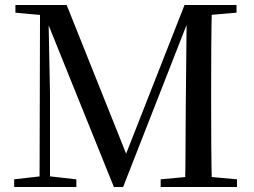

<svg xmlns="http://www.w3.org/2000/svg" viewBox="-20 -752 1023 772"><path d="M37 0V-31L151 -44H171L287 -31V0ZM42 -701V-732H183V-689H173ZM139 0 141 -732H174L181 -379V0ZM438 0 157 -696H151V-732H248L498 -107H475L482 -121L722 -732H765V-696H748L737 -669L475 0ZM626 0V-31L767 -44H789L933 -31V0ZM724 0Q726 -85 726 -168Q726 -251 727 -326L731 -732H832Q830 -648 829.5 -563Q829 -478 829 -392V-339Q829 -254 829.5 -169Q830 -84 832 0ZM778 -689V-732H931V-701L790 -689Z"/></svg>

Font: Noto Serif SC ExtraLight Medium
Style: Regular
Weight: 500
Version: Version 2.002-H1;hotconv 1.1.0;makeotfexe 2.6.0